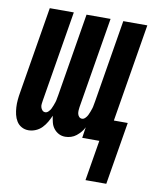

<svg xmlns="http://www.w3.org/2000/svg" viewBox="-80 -581 659 818"><g transform="rotate(10 250.0 -172.5)"><path d="M346 175 375 0H301L308 -47Q303 -36 294.5 -26Q286 -16 276 -8Q266 0 253.5 4Q241 8 229 8H228Q213 8 200.5 1.5Q188 -5 179 -16.5Q170 -28 166.5 -42.5Q163 -57 161 -71Q155 -57 147 -43Q139 -29 127.5 -17Q116 -5 100.5 1.5Q85 8 70 8H69Q53 8 39.5 0.5Q26 -7 18 -20Q10 -33 6.5 -48Q3 -63 2 -79Q1 -95 2.5 -111.5Q4 -128 7 -145L69 -520H173L108 -127Q107 -120 106 -112.5Q105 -105 107 -98Q109 -91 114 -85.5Q119 -80 127 -80Q134 -80 140.5 -86.5Q147 -93 150.5 -100Q154 -107 157 -115Q160 -123 162.5 -130.5Q165 -138 166 -146Q167 -154 169 -162L228 -520H332L267 -127Q266 -120 265.5 -112.5Q265 -105 266.5 -98Q268 -91 273 -85.5Q278 -80 286 -80Q293 -80 299.5 -86.5Q306 -93 309.5 -100Q313 -107 316 -115Q319 -123 321.5 -130.5Q324 -138 325 -146Q326 -154 328 -162L387 -520H491L421 -96H481L436 175Z"/></g></svg>

Font: Iosevka Curly
Style: Bold Italic
Weight: 700
Italic angle: -9°
Monospace: yes
Designer: Belleve Invis
Foundry: Belleve Invis
Version: Version 22.1.2; ttfautohint (v1.8.4)